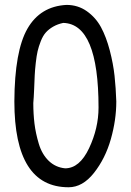

<svg xmlns="http://www.w3.org/2000/svg" viewBox="-20 -749 546 802"><path d="M40 -325.2Q41 -536.1 94.7 -629.4Q148.4 -722.7 257.8 -728.5Q305.7 -728.5 342.8 -702.1Q379.9 -675.8 401.9 -635.3Q423.8 -594.7 438.5 -538.6Q453.1 -482.4 458.5 -432.1Q463.9 -381.8 465.8 -325.2Q465.8 -248 442.9 -167.5Q419.9 -86.9 372.6 -26.9Q325.2 33.2 266.6 33.2Q40 33.2 40 -325.2ZM244.1 -653.3Q220.7 -648.4 202.1 -637.7Q183.6 -627 171.4 -613.3Q159.2 -599.6 150.4 -577.1Q141.6 -554.7 137.2 -535.6Q132.8 -516.6 129.4 -486.3Q126 -456.1 125 -434.1Q124 -412.1 122.6 -376.5Q121.1 -340.8 119.1 -318.4Q119.1 -273.4 124 -232.9Q128.9 -192.4 142.1 -148.4Q155.3 -104.5 183.6 -77.1Q211.9 -49.8 252 -45.9Q312.5 -45.9 352.1 -129.9Q391.6 -213.9 391.6 -299.8Q391.6 -649.4 244.1 -653.3Z"/></svg>

Font: Neucha
Style: Regular
Weight: 400
Designer: Jovanny Lemonad
Foundry: Jovanny Lemonad
Version: Version 001.001